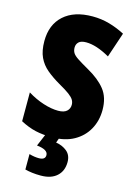

<svg xmlns="http://www.w3.org/2000/svg" viewBox="-141 -847 773 1107"><g transform="rotate(15 245.5 -293.0)"><path d="M464 -268Q464 -204 435.5 -152.5Q407 -101 353.5 -71Q300 -41 223 -41Q168 -41 124 -51Q80 -61 33 -86V-258Q80 -229 128.5 -213.5Q177 -198 217 -198Q252 -198 268.5 -213Q285 -228 285 -251Q285 -267 277 -280.5Q269 -294 247.5 -310Q226 -326 185 -349Q140 -375 106.5 -403Q73 -431 55 -469.5Q37 -508 37 -566Q37 -664 98.5 -719.5Q160 -775 270 -775Q322 -775 370 -761.5Q418 -748 464 -724L414 -575Q333 -621 273 -621Q242 -621 228.5 -608Q215 -595 215 -575Q215 -557 223 -543.5Q231 -530 254.5 -514.5Q278 -499 322 -474Q390 -436 427 -389.5Q464 -343 464 -268ZM347 74Q347 127 313 158Q279 189 217 189Q189 189 165.5 186Q142 183 123 178V86Q140 91 154.5 93Q169 95 181 95Q219 95 219 67Q219 34 152 27L185 -51H266L254 -18Q293 -12 320 10.5Q347 33 347 74Z"/></g></svg>

Font: Noto Sans Tamil UI Condensed Black
Style: Regular
Weight: 900
Width: 3
Designer: Jelle Bosma - Monotype Design Team
Foundry: Monotype Imaging Inc.
Version: Version 2.004; ttfautohint (v1.8.4.7-5d5b)